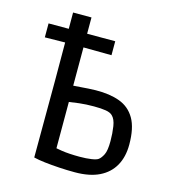

<svg xmlns="http://www.w3.org/2000/svg" viewBox="-113 -849 871 957"><g transform="rotate(15 322.5 -370.5)"><path d="M360 13Q320 13 279.5 10.5Q239 8 204.5 4Q170 0 146 -6L147 -403L146 -754H241V-402Q257 -403 277 -404.5Q297 -406 318 -407.5Q339 -409 356 -409Q428 -410 479.5 -391Q531 -372 559 -324Q587 -276 587 -190Q587 -127 561.5 -81.5Q536 -36 486 -11.5Q436 13 360 13ZM363 -68Q398 -68 424 -72Q450 -76 459 -83Q471 -92 481.5 -113Q492 -134 492 -183Q492 -223 486.5 -258.5Q481 -294 464 -310Q453 -321 429.5 -325Q406 -329 368 -329Q327 -329 292.5 -325Q258 -321 241 -318V-79Q251 -77 269.5 -74Q288 -71 312.5 -69.5Q337 -68 363 -68ZM42 -598V-670H386V-598L180 -600Z"/></g></svg>

Font: Ruda Medium
Style: Regular
Weight: 500
Version: Version 2.001